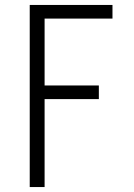

<svg xmlns="http://www.w3.org/2000/svg" viewBox="-20 -755 540 775"><path d="M100 0V-735H434V-680H160V-410H379V-355H160V0Z"/></svg>

Font: iosevka_custom_sans_ss08 Light
Style: Regular
Weight: 300
Designer: Belleve Invis
Foundry: Belleve Invis
Version: Version 10.3.0; ttfautohint (v1.8.3)